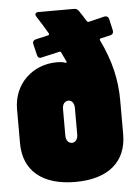

<svg xmlns="http://www.w3.org/2000/svg" viewBox="-52 -740 558 788"><g transform="rotate(-5 227.5 -346.0)"><path d="M382 -570 422 -579C430 -581 434 -586 434 -593C434 -594 434 -596 434 -597L423 -646C421 -654 416 -658 409 -658C408 -658 406 -658 405 -658L339 -642C336 -641 333 -642 331 -645C322 -660 312 -675 302 -690C297 -697 291 -700 283 -700H136C128 -700 123 -696 123 -691C123 -688 124 -685 126 -682C143 -656 158 -631 171 -609C173 -605 171 -602 167 -601L115 -589C108 -587 103 -582 103 -575C103 -573 104 -572 104 -570L115 -524C117 -516 121 -512 128 -512C130 -512 131 -513 133 -513L208 -530C211 -531 214 -529 215 -526C221 -512 228 -500 233 -488C235 -483 233 -482 228 -483C220 -486 209 -488 193 -488C95 -488 14 -416 14 -310V-170C14 -57 91 8 227 8C363 8 439 -57 439 -170V-310C439 -394 421 -473 378 -562C376 -566 378 -569 382 -570ZM251 -295V-185C251 -166 241 -153 227 -153C212 -153 202 -166 202 -185V-295C202 -314 212 -327 227 -327C241 -327 251 -314 251 -295Z"/></g></svg>

Font: Barlow Condensed Black
Style: Regular
Weight: 900
Width: 3
Designer: Jeremy Tribby
Foundry: Tribby Type
Version: Version 1.422;hotconv 1.0.109;makeotfexe 2.5.65596